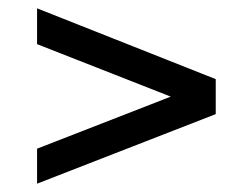

<svg xmlns="http://www.w3.org/2000/svg" viewBox="-20 -587 597 461"><path d="M69 -146 498 -313V-397L69 -567V-481L390 -355L69 -230Z"/></svg>

Font: Cheyenne Sans
Style: Regular
Weight: 400
Designer: The Public Sans project authors (U.S. Web Design System), Libre Franklin designed by Pablo Impallari and Rodrigo Fuenzal
Foundry: The Cheyenne Sans Project Authors
Version: Version 2.007